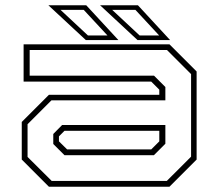

<svg xmlns="http://www.w3.org/2000/svg" viewBox="-20 -708 828 728"><path d="M165.5 0 62.5 -103V-245.5L165.5 -348.5H584V-368L553.5 -398.5H69.5V-540H622.5L725.5 -437V-103L622.5 0ZM176 -22H612.5L704.5 -114V-427L613 -518.5H92.5V-421H564L607 -378V-327.5H175L84.5 -237V-113ZM224.5 -119.5 182 -162V-200L215.5 -234H607V-163L563.5 -119.5ZM234.5 -141.5H553.5L584 -172V-212H224.5L203.5 -191V-172ZM625 -556H501.5L359.5 -688H503ZM583.5 -573.5 493.5 -670.5H405.5L509.5 -573.5ZM429 -556H305.5L163.5 -688H307ZM387.5 -573.5 297.5 -670.5H209.5L313.5 -573.5Z"/></svg>

Font: Tourney Expanded ExtraLight
Style: Regular
Weight: 200
Width: 7
Designer: Tyler Finck
Foundry: Etcetera Type Co
Version: Version 1.010; ttfautohint (v1.8.3)